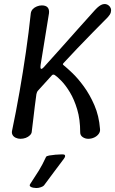

<svg xmlns="http://www.w3.org/2000/svg" viewBox="-20 -694 576 960"><path d="M82 0Q70 0 59 -5Q48 -10 43 -19Q38 -28 40 -39Q60 -134 77.5 -234Q95 -334 109.5 -433.5Q124 -533 134 -628Q136 -640 144 -648.5Q152 -657 164.5 -662Q177 -667 189 -667Q209 -667 218 -657Q227 -647 225 -628L183 -369Q181 -356 184 -351Q187 -346 198 -357Q238 -401 282.5 -451Q327 -501 371.5 -551Q416 -601 455 -644Q477 -668 493.5 -672.5Q510 -677 523 -667Q531 -661 534 -652Q537 -643 534 -632Q531 -621 519 -608Q482 -571 443 -531Q404 -491 367 -452.5Q330 -414 299 -380Q295 -376 294.5 -373.5Q294 -371 298 -368Q313 -356 341 -329.5Q369 -303 399 -262Q429 -221 452 -168Q475 -115 480 -50Q482 -36 473.5 -24.5Q465 -13 451 -6.5Q437 0 421 0Q406 0 393.5 -8.5Q381 -17 381 -32Q381 -97 366 -147Q351 -197 329.5 -232.5Q308 -268 287 -289.5Q266 -311 255 -318Q251 -321 247 -321Q243 -321 240 -318Q224 -301 205.5 -280Q187 -259 171 -242Q167 -238 165 -233Q163 -228 162 -223Q158 -194 154 -162.5Q150 -131 146.5 -99.5Q143 -68 139 -38Q139 -27 130 -18Q121 -9 108.5 -4.5Q96 0 82 0ZM200 233Q196 238 184.5 242Q173 246 164 246H160Q155 246 146 244.5Q137 243 131.5 238.5Q126 234 131 226Q157 187 174.5 158.5Q192 130 210 91Q212 86 226 83.5Q240 81 257.5 79.5Q275 78 286 78H293Q301 78 303.5 80.5Q306 83 305.5 87.5Q305 92 300 99Q272 136 250.5 165Q229 194 200 233Z"/></svg>

Font: Winky Sans Light
Style: Italic
Weight: 300
Italic angle: -8.97852°
Designer: Simon Atzbach
Foundry: typofactur
Version: Version 1.205